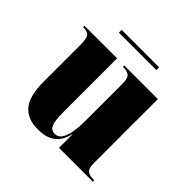

<svg xmlns="http://www.w3.org/2000/svg" viewBox="-169 -816 986 986"><g transform="rotate(45 324.5 -323.0)"><path d="M234 10Q158 10 120 -35.5Q82 -81 82 -182V-456Q82 -500 70 -513Q58 -526 29 -526H27V-536H264V-148Q264 -88 274 -61.5Q284 -35 313 -35Q336 -35 350 -56.5Q364 -78 370 -114.5Q376 -151 376 -195V-462Q376 -501 363 -513.5Q350 -526 320 -526H316V-536H560V-73Q560 -34 574 -22Q588 -10 620 -10H624V0H378V-95H376Q364 -44 330 -17Q296 10 234 10ZM177 -636V-656H449V-636Z"/></g></svg>

Font: Noto Serif Display SemiCondensed Black
Style: Regular
Weight: 900
Width: 4
Designer: Monotype Design Team
Foundry: Monotype Imaging Inc.
Version: Version 2.009